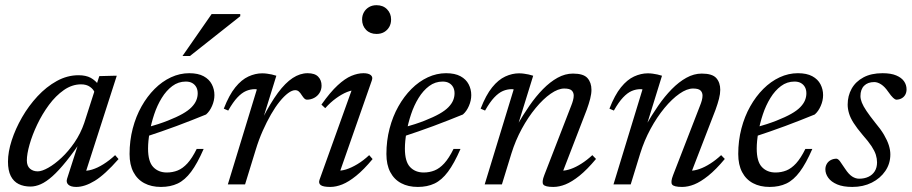

<svg xmlns="http://www.w3.org/2000/svg" viewBox="-20 -728 3601 758"><path d="M245 -23 297 -185H310Q272 -129 241.8 -91.5Q211.5 -54 186.8 -32Q162 -10 141 -0.8Q120 8.5 100.5 8.5Q73.5 8.5 53.5 -1.5Q33.5 -11.5 22.5 -33.2Q11.5 -55 11.5 -90Q11.5 -128 26.2 -173.8Q41 -219.5 67 -264.8Q93 -310 128 -347.8Q163 -385.5 204.2 -408.2Q245.5 -431 290 -431Q319 -431 338 -420.8Q357 -410.5 372.5 -389.5L353.5 -363Q349 -375.5 335.2 -385.2Q321.5 -395 300 -395Q264.5 -395 232.2 -372.5Q200 -350 173.2 -313.8Q146.5 -277.5 127 -236.5Q107.5 -195.5 96.8 -157.8Q86 -120 86 -94.5Q86 -73 98.2 -62.2Q110.5 -51.5 129 -51.5Q145.5 -51.5 170.8 -65.8Q196 -80 223.2 -105.5Q250.5 -131 274.5 -166.2Q298.5 -201.5 312.5 -242.5L372 -427.5L431 -429H441L314.5 -36L306 -54.5Q322 -52 343.5 -58.5Q365 -65 388.5 -79.8Q412 -94.5 434.5 -115.5L448 -100Q394 -38.5 354.2 -14.2Q314.5 10 281 10Q259.5 10 249.8 1Q240 -8 245 -23Z M713.5 -406Q684 -406 660.2 -388.2Q636.5 -370.5 618.5 -341.2Q600.5 -312 588.8 -276.8Q577 -241.5 570.8 -206Q564.5 -170.5 564.5 -141.5Q564.5 -90 585 -68.5Q605.5 -47 638.5 -47Q661.5 -47 681.5 -55Q701.5 -63 720 -83.2Q738.5 -103.5 756.5 -140H784Q759 -82.5 734.5 -49.8Q710 -17 681.5 -3.5Q653 10 615.5 10Q577.5 10 549.8 -4.8Q522 -19.5 506.8 -48.5Q491.5 -77.5 491.5 -120Q491.5 -172.5 504 -220.5Q516.5 -268.5 538.8 -308Q561 -347.5 590.5 -377Q620 -406.5 655 -422.8Q690 -439 727 -439Q762 -439 784 -427Q806 -415 816.2 -395.2Q826.5 -375.5 826.5 -352.5Q826.5 -331 817.2 -309.8Q808 -288.5 793.5 -276Q765 -264.5 736 -253Q707 -241.5 677.2 -230.5Q647.5 -219.5 617.8 -209.2Q588 -199 558 -189L559.5 -224.5Q608 -238 642.8 -251.8Q677.5 -265.5 700.5 -278.5Q723.5 -291.5 736.5 -305Q749.5 -318.5 755 -332Q760.5 -345.5 760.5 -359.5Q760.5 -373.5 755 -383.8Q749.5 -394 739.2 -400Q729 -406 713.5 -406ZM700.5 -507 815.5 -672.5H928.5V-664L730 -507Z M994 -375Q992 -375.5 990.2 -375.8Q988.5 -376 986.5 -376Q968.5 -376 951.5 -368.8Q934.5 -361.5 917.2 -343.2Q900 -325 881 -291.5L863.5 -299Q884.5 -353 909 -383.2Q933.5 -413.5 960.8 -426Q988 -438.5 1015 -438.5Q1025 -438.5 1034.2 -437.2Q1043.5 -436 1052.8 -434Q1062 -432 1071 -429L1018.5 -259.5H1016Q1048 -322 1077.2 -361.5Q1106.5 -401 1135.5 -420Q1164.5 -439 1194.5 -439Q1223 -439 1236.2 -425.2Q1249.5 -411.5 1249.5 -390Q1249.5 -374 1241.5 -361.2Q1233.5 -348.5 1220.2 -341.5Q1207 -334.5 1191.5 -334.5Q1187 -334.5 1182.5 -338.2Q1178 -342 1171.5 -352Q1165.5 -362 1159.5 -367Q1153.5 -372 1145.5 -372Q1133 -372 1117.2 -360.2Q1101.5 -348.5 1084.2 -327.2Q1067 -306 1050 -276.5Q1033 -247 1017.2 -211.5Q1001.5 -176 989.5 -136.5L947.5 0H879.5Z M1241.5 -18.5 1372.5 -383.5 1387 -372.5Q1371 -373 1350.2 -364.8Q1329.5 -356.5 1307 -340.2Q1284.5 -324 1264 -301L1249 -315Q1284 -364.5 1313 -391.2Q1342 -418 1367.2 -428.5Q1392.5 -439 1415 -439Q1434.5 -439 1443.8 -431.5Q1453 -424 1448 -410.5L1317 -36L1308.5 -55Q1325 -52.5 1346 -59Q1367 -65.5 1390.8 -79.8Q1414.5 -94 1437.5 -115.5L1451 -100Q1416 -58 1386.2 -34Q1356.5 -10 1331.5 0Q1306.5 10 1284 10Q1256 10 1246.2 2.8Q1236.5 -4.5 1241.5 -18.5ZM1409.5 -651Q1409.5 -667 1416.8 -679.8Q1424 -692.5 1436.8 -700Q1449.5 -707.5 1466.5 -707.5Q1492.5 -707.5 1508.2 -691.2Q1524 -675 1524 -651Q1524 -634.5 1516.8 -621.8Q1509.5 -609 1496.8 -601.5Q1484 -594 1466.5 -594Q1441 -594 1425.2 -610.2Q1409.5 -626.5 1409.5 -651Z M1727.5 -406Q1698 -406 1674.2 -388.2Q1650.5 -370.5 1632.5 -341.2Q1614.5 -312 1602.8 -276.8Q1591 -241.5 1584.8 -206Q1578.5 -170.5 1578.5 -141.5Q1578.5 -90 1599 -68.5Q1619.5 -47 1652.5 -47Q1675.5 -47 1695.5 -55Q1715.5 -63 1734 -83.2Q1752.5 -103.5 1770.5 -140H1798Q1773 -82.5 1748.5 -49.8Q1724 -17 1695.5 -3.5Q1667 10 1629.5 10Q1591.5 10 1563.8 -4.8Q1536 -19.5 1520.8 -48.5Q1505.5 -77.5 1505.5 -120Q1505.5 -172.5 1518 -220.5Q1530.5 -268.5 1552.8 -308Q1575 -347.5 1604.5 -377Q1634 -406.5 1669 -422.8Q1704 -439 1741 -439Q1776 -439 1798 -427Q1820 -415 1830.2 -395.2Q1840.5 -375.5 1840.5 -352.5Q1840.5 -331 1831.2 -309.8Q1822 -288.5 1807.5 -276Q1779 -264.5 1750 -253Q1721 -241.5 1691.2 -230.5Q1661.5 -219.5 1631.8 -209.2Q1602 -199 1572 -189L1573.5 -224.5Q1622 -238 1656.8 -251.8Q1691.5 -265.5 1714.5 -278.5Q1737.5 -291.5 1750.5 -305Q1763.5 -318.5 1769 -332Q1774.5 -345.5 1774.5 -359.5Q1774.5 -373.5 1769 -383.8Q1763.5 -394 1753.2 -400Q1743 -406 1727.5 -406Z M1895 -291.5 1877.5 -299Q1898.5 -353 1923 -383.2Q1947.5 -413.5 1974.8 -426Q2002 -438.5 2029 -438.5Q2039 -438.5 2048.2 -437.2Q2057.5 -436 2066.8 -434Q2076 -432 2085 -429L2024.5 -233.5H2021.5Q2044.5 -273.5 2070 -310.5Q2095.5 -347.5 2123.5 -376Q2151.5 -404.5 2181.2 -421Q2211 -437.5 2242 -437.5Q2283.5 -437.5 2299.2 -419.8Q2315 -402 2315 -373.5Q2315 -357.5 2310 -338Q2305 -318.5 2296.5 -295L2196.5 -36L2197 -54Q2213.5 -54 2233.5 -61Q2253.5 -68 2275.5 -82Q2297.5 -96 2318.5 -115.5L2333 -100.5Q2298 -58.5 2267.8 -34.2Q2237.5 -10 2212.5 0Q2187.5 10 2164.5 10Q2132 10 2125 0.5Q2118 -9 2129 -37L2235 -310.5Q2239.5 -321.5 2242.2 -331.8Q2245 -342 2245 -350.5Q2245 -363 2237 -370.8Q2229 -378.5 2207.5 -378.5Q2183.5 -378.5 2154 -358Q2124.5 -337.5 2094.8 -301.5Q2065 -265.5 2040 -219.5Q2015 -173.5 1999 -122L1961.5 0H1893.5L2008 -375Q2006 -375.5 2004.2 -375.8Q2002.5 -376 2000.5 -376Q1982.5 -376 1965.5 -368.8Q1948.5 -361.5 1931.2 -343.2Q1914 -325 1895 -291.5Z M2403.5 -291.5 2386 -299Q2407 -353 2431.5 -383.2Q2456 -413.5 2483.2 -426Q2510.5 -438.5 2537.5 -438.5Q2547.5 -438.5 2556.8 -437.2Q2566 -436 2575.2 -434Q2584.5 -432 2593.5 -429L2533 -233.5H2530Q2553 -273.5 2578.5 -310.5Q2604 -347.5 2632 -376Q2660 -404.5 2689.8 -421Q2719.5 -437.5 2750.5 -437.5Q2792 -437.5 2807.8 -419.8Q2823.5 -402 2823.5 -373.5Q2823.5 -357.5 2818.5 -338Q2813.5 -318.5 2805 -295L2705 -36L2705.5 -54Q2722 -54 2742 -61Q2762 -68 2784 -82Q2806 -96 2827 -115.5L2841.5 -100.5Q2806.5 -58.5 2776.2 -34.2Q2746 -10 2721 0Q2696 10 2673 10Q2640.5 10 2633.5 0.5Q2626.5 -9 2637.5 -37L2743.5 -310.5Q2748 -321.5 2750.8 -331.8Q2753.5 -342 2753.5 -350.5Q2753.5 -363 2745.5 -370.8Q2737.5 -378.5 2716 -378.5Q2692 -378.5 2662.5 -358Q2633 -337.5 2603.2 -301.5Q2573.5 -265.5 2548.5 -219.5Q2523.5 -173.5 2507.5 -122L2470 0H2402L2516.5 -375Q2514.5 -375.5 2512.8 -375.8Q2511 -376 2509 -376Q2491 -376 2474 -368.8Q2457 -361.5 2439.8 -343.2Q2422.5 -325 2403.5 -291.5Z M3116.5 -406Q3087 -406 3063.2 -388.2Q3039.5 -370.5 3021.5 -341.2Q3003.5 -312 2991.8 -276.8Q2980 -241.5 2973.8 -206Q2967.5 -170.5 2967.5 -141.5Q2967.5 -90 2988 -68.5Q3008.5 -47 3041.5 -47Q3064.5 -47 3084.5 -55Q3104.5 -63 3123 -83.2Q3141.5 -103.5 3159.5 -140H3187Q3162 -82.5 3137.5 -49.8Q3113 -17 3084.5 -3.5Q3056 10 3018.5 10Q2980.5 10 2952.8 -4.8Q2925 -19.5 2909.8 -48.5Q2894.5 -77.5 2894.5 -120Q2894.5 -172.5 2907 -220.5Q2919.5 -268.5 2941.8 -308Q2964 -347.5 2993.5 -377Q3023 -406.5 3058 -422.8Q3093 -439 3130 -439Q3165 -439 3187 -427Q3209 -415 3219.2 -395.2Q3229.5 -375.5 3229.5 -352.5Q3229.5 -331 3220.2 -309.8Q3211 -288.5 3196.5 -276Q3168 -264.5 3139 -253Q3110 -241.5 3080.2 -230.5Q3050.5 -219.5 3020.8 -209.2Q2991 -199 2961 -189L2962.5 -224.5Q3011 -238 3045.8 -251.8Q3080.5 -265.5 3103.5 -278.5Q3126.5 -291.5 3139.5 -305Q3152.5 -318.5 3158 -332Q3163.5 -345.5 3163.5 -359.5Q3163.5 -373.5 3158 -383.8Q3152.5 -394 3142.2 -400Q3132 -406 3116.5 -406Z M3283 -101.5Q3289.5 -100 3296 -91.5Q3302.5 -83 3316.5 -61.5Q3331 -39.5 3344.5 -31Q3358 -22.5 3372 -22.5Q3392.5 -22.5 3408.5 -30Q3424.5 -37.5 3433.5 -52Q3442.5 -66.5 3442.5 -87Q3442.5 -101.5 3437.8 -116.8Q3433 -132 3420.8 -150.8Q3408.5 -169.5 3385.5 -195.5Q3363 -222 3350 -242.5Q3337 -263 3331.8 -280.8Q3326.5 -298.5 3326.5 -315Q3326.5 -349.5 3342.2 -377.8Q3358 -406 3388.8 -422.5Q3419.5 -439 3464 -439Q3497.5 -439 3518.2 -430.2Q3539 -421.5 3549 -407.2Q3559 -393 3559 -375Q3559 -363.5 3554 -354.2Q3549 -345 3539.5 -339.8Q3530 -334.5 3517.5 -334.5Q3513 -335.5 3506 -341.8Q3499 -348 3486 -366.5Q3473 -385.5 3458.8 -394.8Q3444.5 -404 3431.5 -404Q3406 -404 3391.5 -389.5Q3377 -375 3377 -348.5Q3377 -337 3382.5 -323Q3388 -309 3400.8 -290Q3413.5 -271 3435 -244Q3457 -218 3470 -195.8Q3483 -173.5 3489 -154.5Q3495 -135.5 3495 -118.5Q3495 -82 3475.2 -53Q3455.5 -24 3421.8 -7Q3388 10 3345 10Q3308.5 10 3285 0Q3261.5 -10 3250 -26Q3238.5 -42 3238.5 -59.5Q3238.5 -71 3244 -80.8Q3249.5 -90.5 3259.8 -96Q3270 -101.5 3283 -101.5Z"/></svg>

Font: Newsreader 20pt
Style: Italic
Weight: 400
Italic angle: -17°
Version: Version 1.003